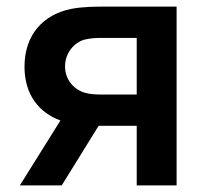

<svg xmlns="http://www.w3.org/2000/svg" viewBox="-20 -560 624 580"><path d="M393 0H513.5V-540H294.5C270 -540 229.5 -540 194.5 -533C111 -516 54 -455.5 54 -358.5C54 -274 98 -219.5 162.5 -196L40 0H166.5L278 -180H296.5H393ZM176.5 -359.5C176.5 -401 205 -431.5 234 -440C251.5 -444.5 271 -445.5 284 -445.5H393V-274.5H284C271.5 -274.5 254 -275 237.5 -279.5C205 -288.5 176.5 -317.5 176.5 -359.5Z"/></svg>

Font: Eudonet
Style: Bold
Weight: 700
Designer: Mikhail Sharanda
Foundry: Mikhail Sharanda
Version: Version 4.503;Glyphs 3.1.2 (3151)